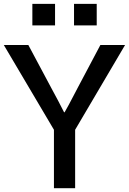

<svg xmlns="http://www.w3.org/2000/svg" viewBox="-23 -997 683 1017"><path d="M-2.9 -758.8H127L248 -532.2Q289.1 -457 316.4 -402.3H319.3Q330.1 -420.9 341.8 -442.9Q353.5 -464.8 367.2 -491.2Q380.9 -517.6 388.7 -532.2L508.8 -758.8H639.6L375 -309.6V0H262.7V-309.6ZM148.4 -862.3V-976.6H268.6V-862.3ZM369.1 -862.3V-976.6H489.3V-862.3Z"/></svg>

Font: Gothic A1 SemiBold
Style: Regular
Weight: 600
Version: Version 2.50